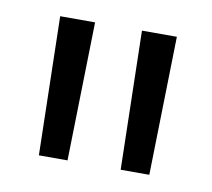

<svg xmlns="http://www.w3.org/2000/svg" viewBox="-44 -788 401 363"><g transform="rotate(10 156.5 -607.0)"><path d="M112 -740 106 -474H51L45 -740ZM269 -740 263 -474H208L202 -740Z"/></g></svg>

Font: Pathway Extreme 8pt Thin 12pt ExtraLight
Style: Regular
Weight: 250
Version: Version 1.001;gftools[0.9.26]